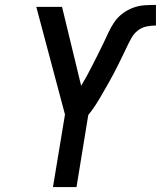

<svg xmlns="http://www.w3.org/2000/svg" viewBox="-20 -763 656 783"><path d="M196 0 245 -296 128 -735H233L311 -413Q324 -435 335.5 -456Q347 -477 358 -499Q369 -521 380 -542.5Q391 -564 401.5 -586Q412 -608 422 -630Q432 -652 446 -672.5Q460 -693 480 -708Q500 -723 523 -731.5Q546 -740 569.5 -741.5Q593 -743 616 -743V-659Q597 -659 577.5 -655Q558 -651 542 -638.5Q526 -626 516 -608Q506 -590 497.5 -572Q489 -554 480.5 -536.5Q472 -519 463 -501Q454 -483 445 -465.5Q436 -448 426 -430.5Q416 -413 406 -395.5Q396 -378 386 -361Q376 -344 364.5 -327Q353 -310 340 -294L292 0Z"/></svg>

Font: Iosevka Aile Medium Oblique
Style: Regular
Weight: 500
Italic angle: -9°
Designer: Belleve Invis
Foundry: Belleve Invis
Version: Version 31.1.0; ttfautohint (v1.8.4)